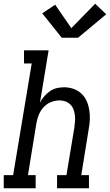

<svg xmlns="http://www.w3.org/2000/svg" viewBox="-46 -1003 586 1023"><path d="M-26 0V-70H24L123 -665H82V-735H213L167 -456Q176 -474 189.5 -489.5Q203 -505 220 -517Q237 -529 256.5 -533.5Q276 -538 295 -538Q321 -538 345.5 -529.5Q370 -521 388 -504Q406 -487 416 -464Q426 -441 430 -415.5Q434 -390 432.5 -363.5Q431 -337 426 -311L387 -70H428V0H258V-70H308L350 -322Q352 -339 353.5 -356Q355 -373 353 -389Q351 -405 345.5 -420Q340 -435 329 -446Q318 -457 303 -462.5Q288 -468 271 -468Q248 -468 225.5 -459Q203 -450 186.5 -432Q170 -414 161 -392Q152 -370 148 -347L103 -70H144V0ZM283 -802 179 -932 248 -978 334 -853 461 -983 520 -927 370 -802Z"/></svg>

Font: Iosevka Slab Oblique
Style: Regular
Weight: 400
Italic angle: -9°
Monospace: yes
Designer: Belleve Invis
Foundry: Belleve Invis
Version: Version 11.1.1; ttfautohint (v1.8.3)